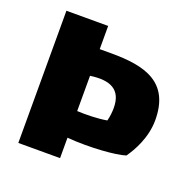

<svg xmlns="http://www.w3.org/2000/svg" viewBox="-106 -674 771 778"><g transform="rotate(20 279.0 -285.0)"><path d="M282 -470H232V-570H52V-467V0H232V-88C331 -80 442 -89 481 -102C504 -134 542 -200 542 -276C542 -442 425 -470 282 -470ZM232 -203V-355C316 -367 367 -345 367 -265C367 -248 365 -229 360 -209C321 -202 267 -201 232 -203Z"/></g></svg>

Font: FilmFarsi Display
Style: Regular
Weight: 400
Designer: Borna Izadpanah
Foundry: Borna Izadpanah
Version: Version 1.000;PS 001.000;hotconv 1.0.88;makeotf.lib2.5.64775